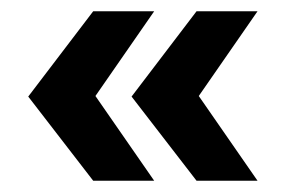

<svg xmlns="http://www.w3.org/2000/svg" viewBox="-20 -377 499 340"><path d="M145 -57 30 -206 145 -357H253L149 -207L253 -57ZM328 -57 213 -206 328 -357H436L332 -207L436 -57Z"/></svg>

Font: Rokkitt SemiBold
Style: Bold
Weight: 700
Version: Version 3.103